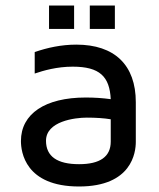

<svg xmlns="http://www.w3.org/2000/svg" viewBox="-20 -669 577 697"><path d="M397 -649H306V-564H397V-649ZM249 -649H158V-564H249V-649ZM257 -507C203 -507 152 -496 106 -480V-402C138 -413 187 -427 244 -427C342 -427 378 -391 382 -309C353 -313 323 -315 291 -315C144 -315 56 -256 56 -157C56 -118 71 8 267 8C459 8 473 -116 473 -154V-298C473 -433 396 -507 257 -507ZM382 -155C382 -100 343 -73 267 -73C188 -73 147 -101 147 -158C147 -229 252 -242 295 -242C328 -242 358 -240 382 -236V-155Z"/></svg>

Font: Maven Pro
Style: Medium
Weight: 500
Designer: Joe Prince
Foundry: Joe Prince
Version: Version 1.003